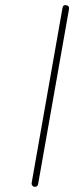

<svg xmlns="http://www.w3.org/2000/svg" viewBox="-20 -719 289 740"><path d="M235 -699Q248 -697 246 -684L127 -10Q125 1 114 1H112Q107 0 104 -4.5Q101 -9 102 -14L221 -689Q223 -701 235 -699Z"/></svg>

Font: Quicksand
Style: Light Italic
Weight: 300
Italic angle: -12°
Designer: Andrew Paglinawan
Foundry: Andrew Paglinawan
Version: 1.002